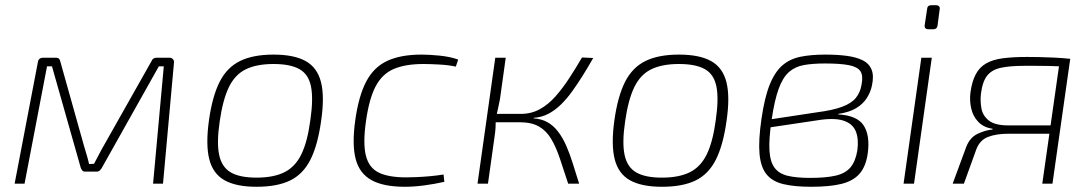

<svg xmlns="http://www.w3.org/2000/svg" viewBox="-20 -703 4180 735"><path d="M628 -482Q637 -482 642 -476.5Q647 -471 646 -463L604 0H566L607 -449H588L369 -59Q365 -53 361 -49.5Q357 -46 350 -46H305Q299 -46 295 -50.5Q291 -55 289 -61L179 -449H160L74 0H36L125 -465Q126 -473 131 -477.5Q136 -482 145 -482H195Q202 -482 206 -478Q210 -474 211 -467L302 -143Q307 -126 312 -109.5Q317 -93 321 -75L340 -76Q350 -94 358.5 -111Q367 -128 377 -145L560 -469Q565 -482 579 -482Z M1027 -494Q1106 -494 1150.5 -469Q1195 -444 1209 -388Q1223 -332 1209 -238Q1196 -146 1168 -91Q1140 -36 1090.5 -12Q1041 12 962 12Q884 12 839.5 -13Q795 -38 781 -94Q767 -150 780 -243Q793 -335 821 -390Q849 -445 899 -469.5Q949 -494 1027 -494ZM1027 -458Q963 -458 921.5 -438Q880 -418 856.5 -370Q833 -322 821 -238Q809 -157 819 -110Q829 -63 863.5 -43Q898 -23 962 -23Q1027 -23 1068.5 -43.5Q1110 -64 1133.5 -112Q1157 -160 1168 -243Q1180 -325 1170.5 -372Q1161 -419 1126 -438.5Q1091 -458 1027 -458Z M1594 -494Q1624 -494 1663.5 -490Q1703 -486 1734 -475L1725 -448Q1698 -454 1661.5 -456Q1625 -458 1601 -458Q1532 -458 1487.5 -439Q1443 -420 1418 -372.5Q1393 -325 1381 -239Q1369 -155 1380.5 -108Q1392 -61 1429.5 -42.5Q1467 -24 1535 -24Q1550 -24 1574.5 -25Q1599 -26 1626.5 -28.5Q1654 -31 1678 -35L1681 -7Q1646 1 1606 6.5Q1566 12 1530 12Q1448 12 1402 -13.5Q1356 -39 1341.5 -94.5Q1327 -150 1340 -243Q1353 -336 1382 -391Q1411 -446 1462.5 -470Q1514 -494 1594 -494Z M2251 -481Q2231 -446 2211 -414Q2191 -382 2170.5 -353.5Q2150 -325 2127.5 -303Q2105 -281 2079.5 -267.5Q2054 -254 2024 -252L2022 -250Q2053 -248 2076 -235Q2099 -222 2116.5 -199Q2134 -176 2147.5 -145.5Q2161 -115 2172.5 -78Q2184 -41 2197 0H2155Q2138 -52 2123.5 -95.5Q2109 -139 2090.5 -170.5Q2072 -202 2043.5 -218.5Q2015 -235 1970 -235L1973 -267Q2014 -267 2046.5 -285Q2079 -303 2106 -333.5Q2133 -364 2158 -402Q2183 -440 2208 -483ZM1916 -482 1894 -324Q1890 -304 1886.5 -287.5Q1883 -271 1878 -250Q1878 -232 1877 -214.5Q1876 -197 1873 -178L1848 0H1808L1876 -482ZM2001 -267 1997 -235H1865L1870 -267Z M2579 -494Q2658 -494 2702.5 -469Q2747 -444 2761 -388Q2775 -332 2761 -238Q2748 -146 2720 -91Q2692 -36 2642.5 -12Q2593 12 2514 12Q2436 12 2391.5 -13Q2347 -38 2333 -94Q2319 -150 2332 -243Q2345 -335 2373 -390Q2401 -445 2451 -469.5Q2501 -494 2579 -494ZM2579 -458Q2515 -458 2473.5 -438Q2432 -418 2408.5 -370Q2385 -322 2373 -238Q2361 -157 2371 -110Q2381 -63 2415.5 -43Q2450 -23 2514 -23Q2579 -23 2620.5 -43.5Q2662 -64 2685.5 -112Q2709 -160 2720 -243Q2732 -325 2722.5 -372Q2713 -419 2678 -438.5Q2643 -458 2579 -458Z M3139 -494Q3187 -494 3223 -489Q3259 -484 3283 -472Q3307 -460 3316.5 -436.5Q3326 -413 3318 -376Q3313 -351 3298.5 -328Q3284 -305 3257.5 -289Q3231 -273 3189 -267V-265Q3261 -261 3286 -223Q3311 -185 3302 -117Q3295 -66 3270.5 -38Q3246 -10 3201 1Q3156 12 3086 12Q3022 12 2979.5 2Q2937 -8 2914.5 -35.5Q2892 -63 2887.5 -114.5Q2883 -166 2895 -248Q2907 -331 2927 -380Q2947 -429 2976 -453.5Q3005 -478 3045.5 -486Q3086 -494 3139 -494ZM3138 -460Q3091 -460 3057.5 -454Q3024 -448 3000.5 -427.5Q2977 -407 2961 -363.5Q2945 -320 2934 -245Q2923 -172 2925.5 -128Q2928 -84 2945 -61Q2962 -38 2995.5 -30Q3029 -22 3081 -22Q3141 -22 3178.5 -30.5Q3216 -39 3235.5 -62Q3255 -85 3262 -127Q3268 -171 3256 -200.5Q3244 -230 3208 -241.5Q3172 -253 3106 -242L2925 -215L2929 -246L3107 -273Q3169 -281 3204.5 -294.5Q3240 -308 3256.5 -328.5Q3273 -349 3278 -378Q3285 -413 3274 -430Q3263 -447 3230 -453.5Q3197 -460 3138 -460Z M3547 -482 3479 0H3439L3507 -482ZM3563 -683Q3571 -683 3575 -678.5Q3579 -674 3577 -666L3569 -605Q3567 -591 3553 -591H3535Q3517 -591 3520 -608L3529 -668Q3530 -683 3545 -683Z M3912 -485Q3932 -485 3958.5 -484.5Q3985 -484 4015.5 -482.5Q4046 -481 4076 -478L4062 -447Q4057 -448 4039 -449Q4021 -450 3996 -450.5Q3971 -451 3946 -451Q3921 -451 3901 -451Q3846 -451 3811.5 -443.5Q3777 -436 3759 -413.5Q3741 -391 3735 -343Q3732 -316 3737 -288Q3742 -260 3765.5 -241.5Q3789 -223 3839 -223H4031L4029 -191Q4022 -191 3995.5 -191Q3969 -191 3928.5 -191Q3888 -191 3839 -191Q3793 -191 3761.5 -178.5Q3730 -166 3717 -130L3670 0H3627L3679 -141Q3693 -177 3723 -191Q3753 -205 3779 -207L3780 -210Q3746 -215 3725.5 -236Q3705 -257 3698 -287.5Q3691 -318 3695 -349Q3701 -392 3715.5 -419Q3730 -446 3755.5 -460.5Q3781 -475 3819.5 -480Q3858 -485 3912 -485ZM4077 -478 4009 0H3970L4038 -478Z"/></svg>

Font: Exo 2 ExtraLight
Style: Italic
Weight: 250
Italic angle: -8°
Designer: Natanael Gama
Foundry: Natanael Gama
Version: Version 2.010